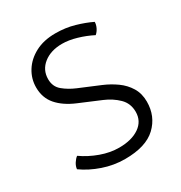

<svg xmlns="http://www.w3.org/2000/svg" viewBox="-167 -814 889 944"><g transform="rotate(-30 277.5 -341.5)"><path d="M40.5 -63Q42 -79.5 52 -95.2Q62 -111 74 -120Q118 -89 170.8 -70Q223.5 -51 274 -51Q345.5 -51 388.8 -81Q432 -111 432 -163.5Q432 -211.5 399.8 -243Q367.5 -274.5 322.5 -293.5L201.5 -344.5Q137.5 -371.5 102.5 -412Q67.5 -452.5 67.5 -511.5Q67.5 -560.5 93.5 -602.2Q119.5 -644 167.5 -669.5Q215.5 -695 282 -695Q339 -695 389.2 -680.5Q439.5 -666 478.5 -647Q478.5 -631.5 470.5 -615Q462.5 -598.5 450 -588Q410 -608.5 366.2 -621.2Q322.5 -634 285 -634Q221 -634 180 -601.8Q139 -569.5 139 -517Q139 -474.5 169 -449.8Q199 -425 238.5 -408.5L355.5 -359.5Q394.5 -343 428.5 -318.8Q462.5 -294.5 483.5 -260Q504.5 -225.5 504.5 -179.5Q504.5 -96.5 447.2 -42.2Q390 12 271 12Q208 12 147.5 -8.8Q87 -29.5 40.5 -63Z"/></g></svg>

Font: Signika Negative SC Light
Style: Regular
Weight: 300
Designer: Anna Giedryś
Foundry: Anna Giedryś
Version: Version 2.000; ttfautohint (v1.8.3) -l 8 -r 50 -G 200 -x 9 -